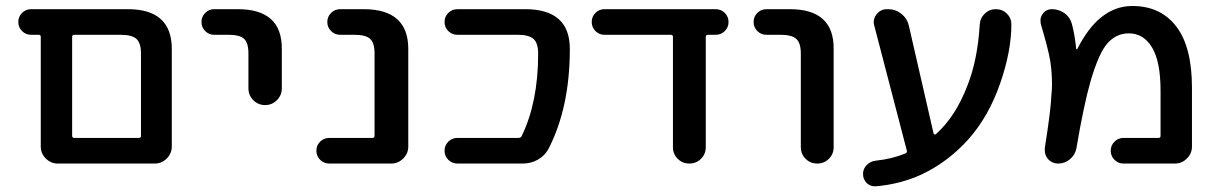

<svg xmlns="http://www.w3.org/2000/svg" viewBox="-20 -576 4125 651"><path d="M220.7 -21.5H175.8Q152.3 -21.5 135.3 -38.6Q118.2 -55.7 118.2 -79.1V-451.2Q118.2 -458 111.3 -458H85.9Q67.4 -458 54.7 -470.7Q42 -483.4 42 -501.5Q42 -519.5 54.7 -532.2Q67.4 -544.9 85.9 -544.9H413.1Q562.5 -544.9 562.5 -410.2V-79.1Q562.5 -55.7 545.4 -38.6Q528.3 -21.5 504.9 -21.5ZM458 -394.5Q458 -429.7 442.9 -443.8Q427.7 -458 389.6 -458H232.4Q224.6 -458 224.6 -451.2V-115.2Q224.6 -108.4 232.4 -108.4H451.2Q458 -108.4 458 -115.2Z M706.1 -458Q688.5 -458 675.8 -470.7Q663.1 -483.4 663.1 -501.5Q663.1 -519.5 675.8 -532.2Q688.5 -544.9 706.1 -544.9H786.1Q936.5 -544.9 935.5 -410.2V-276.4Q935.5 -252.9 918.9 -236.3Q902.3 -219.7 878.9 -219.7Q855.5 -219.7 838.9 -236.3Q822.3 -252.9 822.3 -276.4V-394.5Q822.3 -430.7 807.6 -444.3Q793 -458 754.9 -458Z M1096.7 -21.5Q1078.1 -21.5 1065.4 -34.2Q1052.7 -46.9 1052.7 -64.9Q1052.7 -83 1065.4 -95.7Q1078.1 -108.4 1096.7 -108.4H1243.2Q1250 -108.4 1250 -115.2V-394.5Q1250 -430.7 1234.9 -444.3Q1219.7 -458 1182.6 -458H1133.8Q1115.2 -458 1102.5 -470.7Q1089.8 -483.4 1089.8 -501.5Q1089.8 -519.5 1102.5 -532.2Q1115.2 -544.9 1133.8 -544.9H1212.9Q1364.3 -544.9 1364.3 -410.2V-79.1Q1364.3 -55.7 1347.2 -38.6Q1330.1 -21.5 1306.6 -21.5Z M1760.7 -544.9Q1912.1 -544.9 1912.1 -410.2Q1912.1 -211.9 1839.8 -71.3Q1827.1 -47.9 1803.7 -34.7Q1780.3 -21.5 1752.9 -21.5H1531.2Q1512.7 -21.5 1500 -34.2Q1487.3 -46.9 1487.3 -64.9Q1487.3 -83 1500 -95.7Q1512.7 -108.4 1531.2 -108.4H1738.3Q1746.1 -108.4 1749 -115.2Q1804.7 -229.5 1804.7 -394.5Q1804.7 -429.7 1789.1 -443.8Q1773.4 -458 1736.3 -458H1531.2Q1512.7 -458 1500 -470.7Q1487.3 -483.4 1487.3 -501.5Q1487.3 -519.5 1500 -532.2Q1512.7 -544.9 1531.2 -544.9Z M2373 -77.1Q2373 -53.7 2356.9 -37.6Q2340.8 -21.5 2317.4 -21.5Q2293.9 -21.5 2277.8 -37.6Q2261.7 -53.7 2261.7 -77.1V-451.2Q2261.7 -458 2253.9 -458H2029.3Q2011.7 -458 1999 -470.7Q1986.3 -483.4 1986.3 -501.5Q1986.3 -519.5 1999 -532.2Q2011.7 -544.9 2029.3 -544.9H2406.2Q2424.8 -544.9 2437.5 -532.2Q2450.2 -519.5 2450.2 -501.5Q2450.2 -483.4 2437.5 -470.7Q2424.8 -458 2406.2 -458H2380.9Q2373 -458 2373 -451.2Z M2579.1 -458Q2560.5 -458 2547.9 -470.7Q2535.2 -483.4 2535.2 -501.5Q2535.2 -519.5 2547.9 -532.2Q2560.5 -544.9 2579.1 -544.9H2658.2Q2807.6 -544.9 2806.6 -410.2V-77.1Q2806.6 -53.7 2790.5 -37.6Q2774.4 -21.5 2751 -21.5Q2727.5 -21.5 2711.4 -37.6Q2695.3 -53.7 2695.3 -77.1V-394.5Q2695.3 -429.7 2680.2 -443.8Q2665 -458 2627 -458Z M3145.5 -123Q3146.5 -121.1 3148.9 -120.1Q3151.4 -119.1 3153.3 -121.1Q3220.7 -181.6 3260.7 -287.1Q3294.9 -375 3301.8 -491.2Q3302.7 -513.7 3318.4 -529.3Q3334 -544.9 3356.4 -544.9Q3378.9 -544.9 3394.5 -529.3Q3409.2 -514.6 3409.2 -494.1Q3409.2 -402.3 3371.1 -293Q3332 -180.7 3263.7 -104Q3195.3 -27.3 3104.5 15.6Q3032.2 48.8 2949.2 55.7Q2947.3 55.7 2946.3 55.7Q2930.7 55.7 2918.9 44.9Q2906.2 32.2 2906.2 13.7Q2906.2 -3.9 2918.9 -16.6Q2931.6 -29.3 2949.2 -31.2Q3004.9 -37.1 3049.8 -55.7Q3056.6 -58.6 3054.7 -65.4L2944.3 -489.3Q2942.4 -495.1 2942.4 -501Q2942.4 -515.6 2952.1 -527.3Q2965.8 -544.9 2987.3 -544.9H2991.2Q3016.6 -544.9 3036.1 -529.3Q3055.7 -513.7 3061.5 -489.3Z M3628.9 -410.2Q3629.9 -409.2 3631.3 -408.7Q3632.8 -408.2 3632.8 -410.2Q3669.9 -482.4 3712.9 -516.6Q3760.7 -555.7 3819.3 -555.7Q3915 -555.7 3968.3 -486.3Q4021.5 -417 4021.5 -278.3V-79.1Q4021.5 -55.7 4004.4 -38.6Q3987.3 -21.5 3963.9 -21.5H3789.1Q3771.5 -21.5 3758.8 -34.2Q3746.1 -46.9 3746.1 -64.9Q3746.1 -83 3758.8 -95.7Q3771.5 -108.4 3789.1 -108.4H3908.2Q3915 -108.4 3915 -115.2V-268.6Q3915 -367.2 3886.2 -415Q3857.4 -462.9 3807.6 -462.9Q3765.6 -462.9 3735.8 -430.2Q3706.1 -397.5 3677.7 -300.8Q3654.3 -218.8 3629.9 -74.2Q3626 -51.8 3608.4 -36.6Q3590.8 -21.5 3568.4 -21.5Q3546.9 -21.5 3533.2 -37.1Q3522.5 -49.8 3522.5 -66.4Q3522.5 -70.3 3522.5 -74.2Q3543 -202.1 3544.9 -253.9Q3546.9 -272.5 3546.9 -290Q3546.9 -332 3541 -369.1Q3534.2 -410.2 3508.8 -495.1Q3507.8 -501 3507.8 -506.8Q3507.8 -518.6 3515.6 -529.3Q3527.3 -544.9 3546.9 -544.9Q3570.3 -544.9 3589.4 -531.2Q3608.4 -517.6 3614.3 -495.1Q3625 -454.1 3628.9 -410.2Z"/></svg>

Font: Gen Jyuu Gothic P Medium
Style: Regular
Weight: 500
Designer: [Source Han Sans]
Ryoko NISHIZUKA  (kana & ideographs); Paul D. Hunt (Latin, Greek & Cyrillic); Wenlong ZHANG  (bopomofo
Version: Version 1.002.20150607